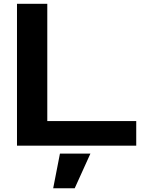

<svg xmlns="http://www.w3.org/2000/svg" viewBox="-20 -770 780 1015"><path d="M69.8 0V-750H230V-129.9H700.2V0ZM296.9 42H458L375 225.1H261.2Z"/></svg>

Font: Mattone
Style: Regular
Weight: 400
Width: 6
Designer: Nunzio Mazzaferro
Foundry: Collletttivo
Version: Version 2.000;Glyphs 3.2 (3217)